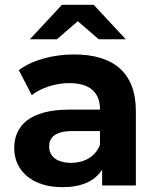

<svg xmlns="http://www.w3.org/2000/svg" viewBox="-20 -770 654 797"><path d="M395 -169C376 -119 329 -94 275 -94C218 -94 184 -120 184 -161C184 -198 206 -226 283 -226H395ZM239 7C318 7 374 -18 404 -66V0H544V-309C544 -469 450 -544 288 -544C203 -544 116 -522 58 -479L112 -375C151 -406 211 -425 268 -425C354 -425 395 -385 395 -317V-315H268C104 -315 39 -248 39 -155C39 -61 114 7 239 7ZM303 -682 390 -607H502L369 -750H237L104 -607H216Z"/></svg>

Font: Montserrat-Alt1
Style: Bold
Weight: 700
Designer: Differentunic
Foundry: Differentunic
Version: Version 7.222